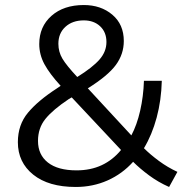

<svg xmlns="http://www.w3.org/2000/svg" viewBox="-20 -734 725 763"><path d="M652 9Q609 -10 572.5 -37Q536 -64 509 -91Q466 -43 407.5 -17Q349 9 281 9Q173 9 112 -40Q51 -89 51 -169Q51 -238 91 -286Q131 -334 205 -382L221 -393Q177 -441 156.5 -479Q136 -517 136 -559Q136 -628 184.5 -671Q233 -714 313 -714Q381 -714 426.5 -675.5Q472 -637 472 -571Q472 -519 440.5 -476Q409 -433 329 -383L502 -196Q524 -237 537 -294Q550 -351 552 -413H623Q621 -335 602.5 -266.5Q584 -198 552 -145Q577 -120 611.5 -94.5Q646 -69 685 -51ZM313 -653Q268 -653 240 -627.5Q212 -602 212 -560Q212 -528 228 -501Q244 -474 287 -428Q348 -466 375.5 -497.5Q403 -529 403 -567Q403 -606 378 -629.5Q353 -653 313 -653ZM284 -57Q340 -57 384 -77.5Q428 -98 461 -138L265 -347L253 -340Q190 -298 160.5 -261.5Q131 -225 131 -174Q131 -119 170.5 -88Q210 -57 284 -57Z"/></svg>

Font: Winston
Style: Regular
Weight: 400
Designer: Original fonts by Vernon Adams / Changes by Cristiano Sobral
Foundry: Original fonts by Vernon Adams / Changes by Cristiano Sobral
Version: Version 2.503;July 17, 2020;FontCreator 13.0.0.2655 64-bit